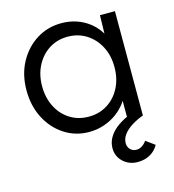

<svg xmlns="http://www.w3.org/2000/svg" viewBox="-110 -625 840 928"><g transform="rotate(-15 310.0 -161.0)"><path d="M35 -262Q35 -341 68 -402Q101 -463 156.5 -498Q212 -533 281 -533Q322 -533 357 -521Q392 -509 419.5 -487.5Q447 -466 465.5 -437.5Q484 -409 491 -376L469 -387L472 -522H547V0H471V-128L491 -141Q484 -111 464 -83.5Q444 -56 415.5 -35Q387 -14 351.5 -2Q316 10 277 10Q209 10 154 -25.5Q99 -61 67 -122.5Q35 -184 35 -262ZM475 -262Q475 -320 451.5 -365Q428 -410 387 -436Q346 -462 294 -462Q241 -462 200.5 -436Q160 -410 136.5 -365Q113 -320 113 -262Q113 -205 136 -159.5Q159 -114 200 -88Q241 -62 294 -62Q346 -62 387 -87.5Q428 -113 451.5 -158.5Q475 -204 475 -262ZM364 116Q364 91 374.5 69.5Q385 48 404.5 29.5Q424 11 452.5 -4.5Q481 -20 518 -33L547 0Q514 12 487.5 29Q461 46 446.5 66Q432 86 432 108Q432 127 444 139.5Q456 152 475 152Q489 152 501.5 144.5Q514 137 526 121L570 153Q561 170 546 183Q531 196 511 203.5Q491 211 464 211Q437 211 414 198.5Q391 186 377.5 164.5Q364 143 364 116Z"/></g></svg>

Font: Mach Light
Style: Regular
Weight: 300
Version: Version 1.002